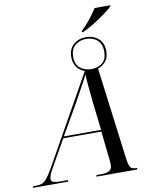

<svg xmlns="http://www.w3.org/2000/svg" viewBox="-153 -1028 864 1102"><g transform="rotate(-10 279.0 -477.5)"><path d="M382 -839Q406 -861 432 -893.5Q458 -926 476 -955H568L565 -947Q550 -933 519.5 -910.5Q489 -888 453.5 -866Q418 -844 388 -831H379ZM-52 0 -49 -9H-30Q-11 -9 3 -14.5Q17 -20 31 -37Q45 -54 65 -88L358 -609Q331 -618 313 -641Q295 -664 295 -700Q295 -747 324.5 -773Q354 -799 397 -799Q440 -799 469.5 -773.5Q499 -748 499 -700Q499 -663 481 -641Q463 -619 435 -609L503 -80Q508 -37 517 -23Q526 -9 548 -9H558L555 0H318L321 -9H347Q379 -9 395 -18.5Q411 -28 411 -51Q411 -60 410.5 -67.5Q410 -75 409 -84L391 -250H169L80 -93Q68 -72 62 -58Q56 -44 56 -33Q56 -19 69 -14Q82 -9 112 -9H155L152 0ZM397 -613Q438 -613 462.5 -634.5Q487 -656 487 -700Q487 -745 461 -767Q435 -789 398 -789Q359 -789 332.5 -767Q306 -745 306 -700Q306 -655 333 -634Q360 -613 397 -613ZM174 -260H391L372 -425Q368 -467 363.5 -510Q359 -553 358 -588Q342 -559 324 -524.5Q306 -490 275 -435Z"/></g></svg>

Font: Noto Serif Display Condensed
Style: Italic
Weight: 400
Width: 3
Italic angle: -12°
Designer: Monotype Design Team
Foundry: Monotype Imaging Inc.
Version: Version 2.009